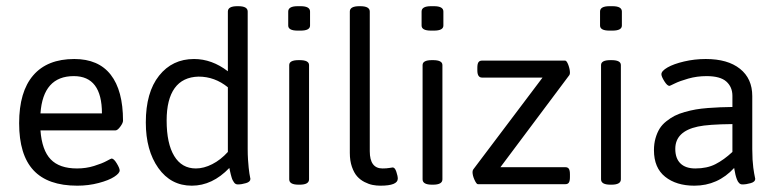

<svg xmlns="http://www.w3.org/2000/svg" viewBox="-20 -589 2486 614"><path d="M227.1 4.8Q132.8 4.8 87 -44.6Q41.2 -93.9 41.2 -195Q41.2 -295.7 86.2 -348Q131.2 -400.3 217.6 -400.3Q294.9 -400.3 334.1 -350Q373.4 -299.6 373.4 -202.9Q373.4 -195.8 364.6 -183.9Q355.9 -172 349.2 -172H109.4Q114.1 -108.6 142.1 -79.5Q170 -50.3 226.3 -50.3Q255.3 -50.3 280.8 -58.3Q306.4 -66.2 320.8 -74.1Q335.3 -82 336.9 -82Q344 -82 353.3 -66.6Q362.7 -51.1 362.7 -44Q362.7 -34.9 345.2 -23.6Q327.8 -12.3 295.5 -3.8Q263.2 4.8 227.1 4.8ZM109.4 -226.3H306Q306 -345.6 216 -345.6Q117.7 -345.6 109.4 -226.3Z M593.3 4.8Q526.4 4.8 486.3 -51.7Q446.3 -108.2 446.3 -197.4Q446.3 -293.7 488.7 -347Q531.1 -400.3 600.5 -400.3Q657.6 -400.3 708.7 -361.1V-552.1Q708.7 -569.2 738.8 -569.2H742Q772.1 -569.2 772.1 -552.1V-112.2Q772.1 -94.7 773.1 -78.9Q774.1 -63 775.3 -52.5Q776.5 -42 777.6 -34.3Q778.8 -26.6 779.8 -22Q780.8 -17.4 780.8 -17Q780.8 -7.5 766.7 -3.4Q752.7 0.8 740.4 0.8Q736.8 0.8 733.7 -0.8Q730.5 -2.4 728.1 -6.1Q725.7 -9.9 723.9 -13.1Q722.2 -16.3 720.4 -22.6Q718.6 -28.9 717.8 -32.1Q717 -35.3 715.4 -42.6Q713.8 -49.9 713.4 -51.9Q659.1 4.8 593.3 4.8ZM606.4 -50.3Q631.8 -50.3 658.7 -64Q685.7 -77.7 708.7 -103.1V-309.9Q666.7 -344 615.1 -344Q564.4 -342.8 538.6 -307.2Q512.9 -271.5 512.9 -203.7Q512.9 -130 537.1 -90.2Q561.2 -50.3 606.4 -50.3Z M931.8 -491.1Q901.7 -491.1 901.7 -507.3V-552.1Q901.7 -569.2 931.8 -569.2H941.3Q971.5 -569.2 971.5 -552.1V-507.3Q971.5 -491.1 941.3 -491.1ZM935 1.6Q904.9 1.6 904.9 -15.5V-380.9Q904.9 -396.7 935 -396.7H938.2Q968.3 -396.7 968.3 -380.9V-15.5Q968.3 1.6 938.2 1.6Z M1196.6 4.8Q1183.9 4.8 1171.6 2.4Q1159.3 0 1145.7 -6.9Q1132 -13.9 1122.1 -25Q1112.2 -36.1 1105.4 -55.5Q1098.7 -74.9 1098.7 -99.9V-552.1Q1098.7 -569.2 1129.2 -569.2H1132Q1162.5 -569.2 1162.5 -552.1V-105.4Q1162.5 -50.3 1203.3 -50.3Q1216 -50.3 1225.3 -51.9Q1234.6 -53.5 1235.8 -53.5Q1243 -53.5 1247.5 -39.6Q1252.1 -25.8 1252.1 -17.8Q1252.1 4.8 1196.6 4.8Z M1358.3 -491.1Q1328.2 -491.1 1328.2 -507.3V-552.1Q1328.2 -569.2 1358.3 -569.2H1367.8Q1397.9 -569.2 1397.9 -552.1V-507.3Q1397.9 -491.1 1367.8 -491.1ZM1361.5 1.6Q1331.4 1.6 1331.4 -15.5V-380.9Q1331.4 -396.7 1361.5 -396.7H1364.6Q1394.8 -396.7 1394.8 -380.9V-15.5Q1394.8 1.6 1364.6 1.6Z M1508.1 0Q1503.8 0 1497.4 -13.9Q1491.1 -27.7 1491.1 -38.8Q1491.1 -43.6 1493.5 -47.2L1715 -340.9H1521.6Q1506.5 -340.9 1506.5 -363.9V-372.6Q1506.5 -384.9 1510.1 -390Q1513.7 -395.2 1521.6 -395.2H1787.2Q1792.3 -395.2 1797.5 -381.3Q1802.6 -367.4 1802.6 -356.3Q1802.6 -352.4 1801 -349.2L1580.3 -54.3H1788Q1795.9 -54.3 1799.2 -49.1Q1802.6 -44 1802.6 -31.7V-22.6Q1802.6 -10.3 1799.2 -5.2Q1795.9 0 1788 0Z M1929.1 -491.1Q1898.9 -491.1 1898.9 -507.3V-552.1Q1898.9 -569.2 1929.1 -569.2H1938.6Q1968.7 -569.2 1968.7 -552.1V-507.3Q1968.7 -491.1 1938.6 -491.1ZM1932.2 1.6Q1902.1 1.6 1902.1 -15.5V-380.9Q1902.1 -396.7 1932.2 -396.7H1935.4Q1965.5 -396.7 1965.5 -380.9V-15.5Q1965.5 1.6 1935.4 1.6Z M2200.6 4.8Q2142.7 4.8 2107 -23.8Q2071.3 -52.3 2071.3 -108.6Q2071.3 -129.6 2076.3 -147Q2081.3 -164.5 2089.4 -177.6Q2097.5 -190.6 2110.8 -201.1Q2124.1 -211.7 2137.5 -218.6Q2151 -225.5 2170 -230.9Q2189.1 -236.2 2205.3 -239Q2221.6 -241.8 2244 -243.6Q2266.3 -245.3 2283 -245.9Q2299.6 -246.5 2322.2 -246.9V-282.6Q2322.2 -310.7 2302.8 -328.2Q2283.4 -345.6 2239.4 -345.6Q2208.9 -345.6 2181.1 -337.7Q2153.4 -329.8 2137.7 -322Q2122.1 -314.3 2120.9 -314.3Q2113.8 -314.3 2104.4 -329.4Q2095.1 -344.4 2095.1 -351.6Q2095.1 -361.9 2114.5 -373.2Q2134 -384.5 2167.7 -392.4Q2201.3 -400.3 2237 -400.3Q2307.2 -400.3 2346.4 -369Q2385.7 -337.7 2385.7 -281.8V-112.2Q2385.7 -94.7 2386.6 -78.9Q2387.6 -63 2389 -52.5Q2390.4 -42 2391.8 -34.3Q2393.2 -26.6 2394.2 -22Q2395.2 -17.4 2395.2 -17Q2395.2 -7.5 2380.9 -3.4Q2366.6 0.8 2353.9 0.8Q2348 0.8 2343.6 -3.6Q2339.3 -7.9 2336.5 -15.5Q2333.7 -23 2331.9 -30.5Q2330.2 -38 2328.6 -47.2Q2328.2 -50.3 2327.8 -51.9Q2275.5 4.8 2200.6 4.8ZM2203.7 -50.3Q2241 -50.3 2267.9 -64Q2294.9 -77.7 2322.2 -103.1V-192.2Q2244.6 -191.4 2212 -184.3Q2139.5 -168.8 2139.5 -113Q2139.5 -82.4 2156 -66.4Q2172.4 -50.3 2203.7 -50.3Z"/></svg>

Font: Jaldi
Style: Regular
Weight: 400
Designer: Pablo Cosgaya and Nicolas Silva
Foundry: Omnibus-Type
Version: Version 1.001;PS 001.001;hotconv 1.0.70;makeotf.lib2.5.58329